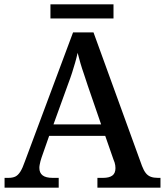

<svg xmlns="http://www.w3.org/2000/svg" viewBox="-20 -863 758 883"><path d="M1 0V-45H18Q38 -45 50.5 -51Q63 -57 73.5 -73.5Q84 -90 95 -122L316 -714H410L633 -100Q641 -79 650.5 -67Q660 -55 673.5 -50Q687 -45 706 -45H718V0H428V-45H454Q482 -45 496.5 -55.5Q511 -66 511 -90Q511 -97 510 -103Q509 -109 507 -116Q505 -123 502 -129L464 -238H206L171 -138Q168 -130 166 -121.5Q164 -113 162.5 -105.5Q161 -98 161 -91Q161 -68 176 -56.5Q191 -45 222 -45H250V0ZM226 -291H445L384 -468Q375 -497 366 -522.5Q357 -548 350 -572Q343 -596 337 -620Q332 -597 325.5 -574.5Q319 -552 311.5 -528.5Q304 -505 293 -476ZM212 -778V-843H502V-778Z"/></svg>

Font: Noto Serif Khmer Medium
Style: Regular
Weight: 500
Version: Version 2.003